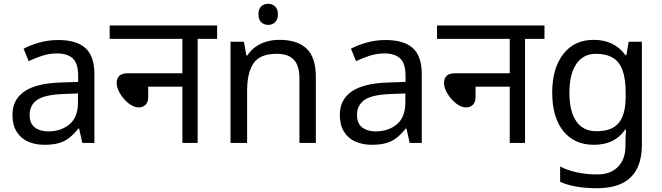

<svg xmlns="http://www.w3.org/2000/svg" viewBox="-20 -757 3505 1017"><path d="M288 -545Q386 -545 433 -502Q480 -459 480 -365V0H416L399 -76H395Q372 -47 347.5 -27.5Q323 -8 291.5 1Q260 10 215 10Q167 10 128.5 -7Q90 -24 68 -59.5Q46 -95 46 -149Q46 -229 109 -272.5Q172 -316 303 -320L394 -323V-355Q394 -422 365 -448Q336 -474 283 -474Q241 -474 203 -461.5Q165 -449 132 -433L105 -499Q140 -518 188 -531.5Q236 -545 288 -545ZM314 -259Q214 -255 175.5 -227Q137 -199 137 -148Q137 -103 164.5 -82Q192 -61 235 -61Q303 -61 348 -98.5Q393 -136 393 -214V-262Z M561 -622H1130V-551H1027V0H946V-298H765V-244Q765 -216 751 -202Q737 -188 714 -188Q696 -188 675.5 -200Q655 -212 637.5 -232Q620 -252 609 -274.5Q598 -297 598 -318Q598 -341 611.5 -355Q625 -369 659 -369H946V-551H561Z M1401 -737Q1421 -737 1436.5 -723.5Q1452 -710 1452 -681Q1452 -653 1436.5 -639Q1421 -625 1401 -625Q1379 -625 1364 -639Q1349 -653 1349 -681Q1349 -710 1364 -723.5Q1379 -737 1401 -737ZM1459 -546Q1555 -546 1604 -499.5Q1653 -453 1653 -349V0H1566V-343Q1566 -408 1537 -440Q1508 -472 1446 -472Q1357 -472 1323 -422Q1289 -372 1289 -278V0H1201V-536H1272L1285 -463H1290Q1308 -491 1334.5 -509.5Q1361 -528 1393 -537Q1425 -546 1459 -546Z M2022 -545Q2120 -545 2167 -502Q2214 -459 2214 -365V0H2150L2133 -76H2129Q2106 -47 2081.5 -27.5Q2057 -8 2025.5 1Q1994 10 1949 10Q1901 10 1862.5 -7Q1824 -24 1802 -59.5Q1780 -95 1780 -149Q1780 -229 1843 -272.5Q1906 -316 2037 -320L2128 -323V-355Q2128 -422 2099 -448Q2070 -474 2017 -474Q1975 -474 1937 -461.5Q1899 -449 1866 -433L1839 -499Q1874 -518 1922 -531.5Q1970 -545 2022 -545ZM2048 -259Q1948 -255 1909.5 -227Q1871 -199 1871 -148Q1871 -103 1898.5 -82Q1926 -61 1969 -61Q2037 -61 2082 -98.5Q2127 -136 2127 -214V-262Z M2295 -622H2864V-551H2761V0H2680V-298H2499V-244Q2499 -216 2485 -202Q2471 -188 2448 -188Q2430 -188 2409.5 -200Q2389 -212 2371.5 -232Q2354 -252 2343 -274.5Q2332 -297 2332 -318Q2332 -341 2345.5 -355Q2359 -369 2393 -369H2680V-551H2295Z M3125 -546Q3178 -546 3220.5 -526Q3263 -506 3293 -465H3298L3310 -536H3380V9Q3380 85 3354 136.5Q3328 188 3275 214Q3222 240 3140 240Q3082 240 3033.5 231.5Q2985 223 2947 206V125Q2985 145 3036 156Q3087 167 3145 167Q3214 167 3253.5 126.5Q3293 86 3293 16V-5Q3293 -17 3294 -39.5Q3295 -62 3296 -71H3292Q3264 -30 3222.5 -10Q3181 10 3126 10Q3022 10 2963.5 -63Q2905 -136 2905 -267Q2905 -395 2963.5 -470.5Q3022 -546 3125 -546ZM3137 -472Q3092 -472 3060.5 -448Q3029 -424 3012.5 -378Q2996 -332 2996 -266Q2996 -167 3032.5 -114.5Q3069 -62 3139 -62Q3180 -62 3209 -72.5Q3238 -83 3257 -105.5Q3276 -128 3285 -163Q3294 -198 3294 -246V-267Q3294 -340 3277.5 -385Q3261 -430 3226 -451Q3191 -472 3137 -472Z"/></svg>

Font: lhindi85
Style: Book
Weight: 400
Designer: Jelle Bosma - Monotype Design Team
Foundry: Monotype Imaging Inc.
Version: Version 2.003